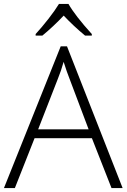

<svg xmlns="http://www.w3.org/2000/svg" viewBox="-20 -951 640 971"><path d="M444.8 -252H154.8L55.2 0H0L287.1 -716.8H318.8L600.1 0H543.9ZM172.9 -296.9H428.2L331.1 -554.2Q318.8 -584.5 301.8 -638.2Q288.6 -591.3 272.9 -553.2ZM160.2 -778.8Q190.4 -811.5 224.4 -855Q258.3 -898.4 278.3 -931.2H326.2Q359.4 -872.6 444.3 -778.8V-771H410.2Q350.6 -820.3 302.2 -872.1Q249.5 -816.4 194.3 -771H160.2Z"/></svg>

Font: Zoram GWebM Light
Style: Regular
Weight: 300
Foundry: Ascender Corporation
Version: Version 1.000